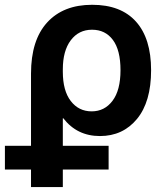

<svg xmlns="http://www.w3.org/2000/svg" viewBox="-69 -550 681 790"><path d="M-48.8 49.8H58.6V-247.1Q58.6 -384.8 125 -457.5Q191.4 -530.3 310.1 -530.3Q428.7 -530.3 490.7 -460.9Q552.7 -391.6 552.7 -261.2Q552.7 -130.9 494.6 -60.5Q436.5 9.8 342.3 9.8Q248 9.8 191.4 -63.5H189.5V49.8H377.9V147.5H189.5V219.7H58.6V147.5H-48.8ZM189.5 -254.9Q189.5 -176.8 222.2 -134.3Q254.9 -91.8 308.1 -91.8Q361.3 -91.8 394 -135.3Q426.8 -178.7 426.8 -261.2Q426.8 -343.8 395.5 -385.7Q364.3 -427.7 309.6 -427.7Q254.9 -427.7 222.2 -384.3Q189.5 -340.8 189.5 -264.6Z"/></svg>

Font: GenEi M Gothic v2 Bold
Style: Regular
Weight: 700
Version: Version 2.0